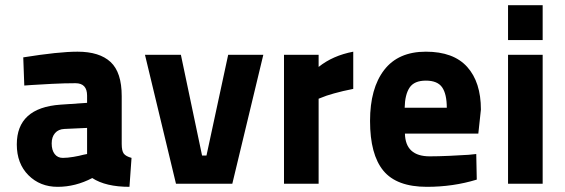

<svg xmlns="http://www.w3.org/2000/svg" viewBox="-20 -711 2187 743"><path d="M451 -339V-154Q451 -127 459 -116.5Q467 -106 489 -100L481 12Q389 12 337 -22Q272 12 203 12Q135 12 90 -33Q45 -78 45 -152Q45 -294 214 -306L317 -313V-341Q317 -389 272 -389Q230 -389 180.5 -386.5Q131 -384 102 -382L74 -380L70 -489Q207 -511 280 -511Q365 -511 408 -471Q451 -431 451 -339ZM317 -216 229 -212Q206 -211 193 -196Q180 -181 180 -156Q180 -130 191.5 -115Q203 -100 223 -100Q241 -100 264.5 -104Q288 -108 302 -112L317 -115Z M541 -499H680L762 -109H779L863 -499H999L879 0H661Z M1079 0V-499H1213V-452Q1268 -496 1347 -511V-367Q1306 -359 1272.5 -349.5Q1239 -340 1226 -334L1213 -329V0Z M1643 -106Q1675 -106 1720 -108Q1765 -110 1794 -112L1823 -115L1825 -16Q1734 12 1632 12Q1515 12 1463.5 -50.5Q1412 -113 1412 -243Q1412 -369 1466.5 -440Q1521 -511 1628 -511Q1735 -511 1788 -452Q1841 -393 1841 -287L1831 -194H1547Q1549 -106 1643 -106ZM1546 -294H1709Q1709 -347 1691 -373Q1673 -399 1628 -399Q1583 -399 1565 -372Q1547 -345 1546 -294Z M1946 0V-499H2080V0ZM1946 -556V-691H2080V-556Z"/></svg>

Font: TypoPRO Titillium Maps
Style: 999 wt
Weight: 900
Designer: Campivisivi
Foundry: Accademia di Belle Arti di Urbino and students of MA course of Visual design
Version: Version 001.001